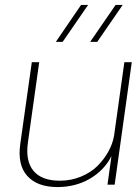

<svg xmlns="http://www.w3.org/2000/svg" viewBox="-20 -754 568 784"><path d="M214.8 9.8Q131.8 9.8 91.1 -35.9Q50.3 -81.5 63 -168L109.9 -500H140.1L94.2 -173.8Q83 -96.7 116.7 -56.4Q150.4 -16.1 224.1 -16.1Q270.5 -16.1 311 -33Q351.6 -49.8 378.7 -77.1Q405.8 -104.5 423.1 -136.2Q440.4 -168 445.8 -200.2L487.8 -500H518.1L448.2 0H418.9L435.1 -116.2Q404.8 -57.6 346.4 -23.9Q288.1 9.8 214.8 9.8ZM208 -583 311 -733.9H339.8L235.8 -583ZM348.1 -583 452.1 -733.9H481L377 -583Z"/></svg>

Font: Human Sans ExtraLight
Style: Italic
Weight: 200
Italic angle: -8°
Designer: Tim Radville
Foundry: Continuum
Version: Version 1.000;FEAKit 1.0